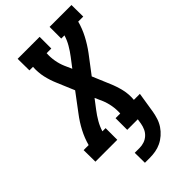

<svg xmlns="http://www.w3.org/2000/svg" viewBox="-311 -817 1105 1105"><g transform="rotate(-45 242.0 -264.5)"><path d="M208 206H169L168 124H208Q226 124 244.5 118Q263 112 278 98.5Q293 85 301 67Q309 49 312 31L317 0H231V-95H269Q271 -127 265.5 -158.5Q260 -190 248 -218L228 -263L186 -208Q166 -182 149.5 -153.5Q133 -125 124 -95H150V0H-28L-29 -95H12Q24 -140 46.5 -183Q69 -226 99 -265L180 -373L135 -480Q119 -517 110 -557Q101 -597 104 -640H75L74 -735H253V-640H215Q213 -608 218.5 -576.5Q224 -545 236 -517L256 -472L298 -527Q318 -553 334.5 -581.5Q351 -610 360 -640H334V-735H512L513 -640H472Q460 -595 437.5 -552Q415 -509 386 -470L304 -362L349 -255Q365 -218 374.5 -178Q384 -138 380 -95H429L409 31Q405 54 397.5 77.5Q390 101 376 122Q362 143 342.5 160Q323 177 301 187.5Q279 198 255.5 202Q232 206 208 206Z"/></g></svg>

Font: Iosevka QP
Style: Bold Italic
Weight: 700
Italic angle: -9°
Designer: Belleve Invis
Foundry: Belleve Invis
Version: Version 20.0.0; ttfautohint (v1.8.4)